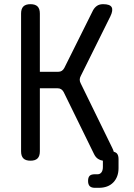

<svg xmlns="http://www.w3.org/2000/svg" viewBox="-20 -760 640 920"><path d="M126 10Q103 10 92 -1Q81 -12 81 -35V-695Q81 -718 92 -729Q103 -740 126 -740Q149 -740 160 -729Q171 -718 171 -695V-416H259Q269 -416 276 -420.5Q283 -425 288 -434L426 -711Q434 -725 445.5 -732.5Q457 -740 474 -740Q507 -740 515 -725.5Q523 -711 509 -682L367 -396Q362 -387 362 -378Q362 -369 367 -360L518 -51Q523 -41 525 -33Q533 -31 539 -26Q548 -17 548 2V45Q548 88 523 114Q498 140 453 140H435Q418 140 410 132Q402 124 402 107Q402 90 409.5 82.5Q417 75 434 75H448Q459 75 466 66Q473 57 473 40V10Q460 8 451 2Q439 -5 431 -21L285 -319Q280 -328 273 -332.5Q266 -337 256 -337H171V-35Q171 -12 160 -1Q149 10 126 10Z"/></svg>

Font: Maple Mono NF
Style: Regular
Weight: 400
Monospace: yes
Designer: subframe7536
Version: Version 7.000